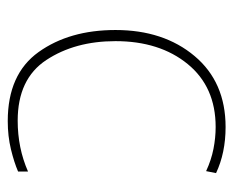

<svg xmlns="http://www.w3.org/2000/svg" viewBox="-72 -506 588 483"><g transform="rotate(90 221.5 -264.0)"><path d="M284 10Q322 10 355 2Q388 -6 411 -16V-41Q352 -15 283 -15Q178 -15 130.5 -87Q83 -159 83 -261Q83 -372 140.5 -442.5Q198 -513 299 -513Q326 -513 354 -507.5Q382 -502 410 -489L415 -514Q364 -538 299 -538Q186 -538 120.5 -460Q55 -382 55 -261Q55 -145 110.5 -67.5Q166 10 284 10Z"/></g></svg>

Font: Noto Sans Display Thin
Style: Regular
Weight: 250
Designer: Monotype Design Team
Foundry: Monotype Imaging Inc.
Version: Version 1.900